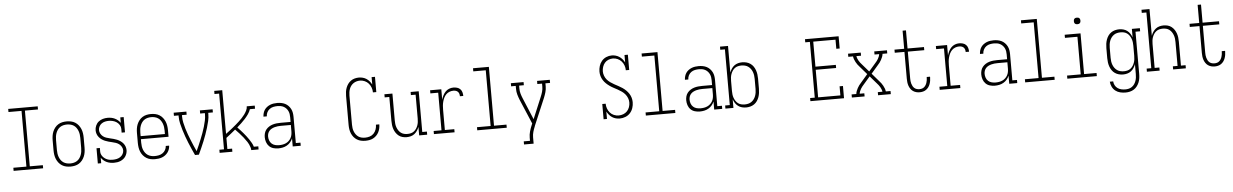

<svg xmlns="http://www.w3.org/2000/svg" viewBox="-36 -1395 14572 2269"><g transform="rotate(-5 7250.0 -260.0)"><path d="M75 0V-37H230V-698H75V-735H425V-698H270V-37H425V0Z M750 8Q724 8 698 2.5Q672 -3 649.5 -17Q627 -31 610.5 -52Q594 -73 584 -97Q574 -121 570 -147.5Q566 -174 566 -200V-320Q566 -346 570 -372.5Q574 -399 584 -423Q594 -447 610.5 -468Q627 -489 649.5 -503Q672 -517 698 -522.5Q724 -528 750 -528Q776 -528 802 -522.5Q828 -517 850.5 -503Q873 -489 889.5 -468Q906 -447 916 -423Q926 -399 930 -372.5Q934 -346 934 -320V-200Q934 -174 930 -147.5Q926 -121 916 -97Q906 -73 889.5 -52Q873 -31 850.5 -17Q828 -3 802 2.5Q776 8 750 8ZM750 -29Q771 -29 792 -34Q813 -39 830.5 -50.5Q848 -62 860.5 -79.5Q873 -97 880.5 -117Q888 -137 891 -158Q894 -179 894 -200V-320Q894 -341 891 -362Q888 -383 880.5 -403Q873 -423 860.5 -440.5Q848 -458 830.5 -469.5Q813 -481 792 -486Q771 -491 750 -491Q729 -491 708 -486Q687 -481 669.5 -469.5Q652 -458 639.5 -440.5Q627 -423 619.5 -403Q612 -383 609 -362Q606 -341 606 -320V-200Q606 -179 609 -158Q612 -137 619.5 -117Q627 -97 639.5 -79.5Q652 -62 669.5 -50.5Q687 -39 708 -34Q729 -29 750 -29Z M1265 8Q1243 8 1221.5 4Q1200 0 1180 -9Q1160 -18 1143 -32.5Q1126 -47 1114 -65V0H1074V-181H1114V-136Q1114 -120 1120.5 -104.5Q1127 -89 1137.5 -76.5Q1148 -64 1161.5 -54.5Q1175 -45 1190.5 -39Q1206 -33 1222.5 -31Q1239 -29 1255 -29Q1278 -29 1301 -34Q1324 -39 1343 -51.5Q1362 -64 1374 -84.5Q1386 -105 1386 -128Q1386 -150 1375 -170Q1364 -190 1346.5 -203.5Q1329 -217 1308 -224Q1287 -231 1265.5 -236Q1244 -241 1223 -246.5Q1202 -252 1181.5 -260.5Q1161 -269 1143 -281.5Q1125 -294 1111 -311Q1097 -328 1089.5 -349Q1082 -370 1082 -392Q1082 -421 1094 -448.5Q1106 -476 1128.5 -494Q1151 -512 1179 -520Q1207 -528 1236 -528Q1258 -528 1279.5 -524Q1301 -520 1320.5 -510.5Q1340 -501 1357 -487Q1374 -473 1386 -455V-520H1426V-339H1386V-384Q1386 -408 1372.5 -430Q1359 -452 1338.5 -465.5Q1318 -479 1294 -485Q1270 -491 1246 -491Q1224 -491 1202 -486Q1180 -481 1161.5 -468Q1143 -455 1132.5 -434.5Q1122 -414 1122 -392Q1122 -370 1133 -350Q1144 -330 1161 -316.5Q1178 -303 1199 -296Q1220 -289 1241.5 -284Q1263 -279 1284.5 -273.5Q1306 -268 1326 -259.5Q1346 -251 1364.5 -238.5Q1383 -226 1397 -209Q1411 -192 1418.5 -171Q1426 -150 1426 -128Q1426 -108 1420 -89Q1414 -70 1403 -53.5Q1392 -37 1376 -25Q1360 -13 1342 -5.5Q1324 2 1304.5 5Q1285 8 1265 8Z M1751 8Q1725 8 1699 2.5Q1673 -3 1650.5 -17Q1628 -31 1611 -51.5Q1594 -72 1584 -96.5Q1574 -121 1570 -147.5Q1566 -174 1566 -200V-320Q1566 -346 1570 -372.5Q1574 -399 1584 -423Q1594 -447 1610.5 -468Q1627 -489 1649.5 -503Q1672 -517 1698 -522.5Q1724 -528 1750 -528Q1776 -528 1802 -522.5Q1828 -517 1850.5 -503Q1873 -489 1889.5 -468Q1906 -447 1916 -423Q1926 -399 1930 -372.5Q1934 -346 1934 -320V-242H1606V-200Q1606 -179 1609 -157.5Q1612 -136 1619.5 -116.5Q1627 -97 1640 -79.5Q1653 -62 1670.5 -50.5Q1688 -39 1709 -34Q1730 -29 1751 -29Q1776 -29 1800.5 -34Q1825 -39 1845.5 -53Q1866 -67 1878.5 -89.5Q1891 -112 1892 -137H1932Q1931 -115 1924 -94.5Q1917 -74 1904 -56.5Q1891 -39 1873.5 -26Q1856 -13 1836 -5.5Q1816 2 1794.5 5Q1773 8 1751 8ZM1606 -278H1894V-320Q1894 -341 1891 -362Q1888 -383 1880.5 -403Q1873 -423 1860.5 -440.5Q1848 -458 1830.5 -469.5Q1813 -481 1792 -486Q1771 -491 1750 -491Q1729 -491 1708 -486Q1687 -481 1669.5 -469.5Q1652 -458 1639.5 -440.5Q1627 -423 1619.5 -403Q1612 -383 1609 -362Q1606 -341 1606 -320Z M2227 0Q2210 -37 2193 -75Q2176 -113 2160.5 -151Q2145 -189 2131 -228Q2117 -267 2105 -306.5Q2093 -346 2083.5 -386.5Q2074 -427 2074 -468V-483H2019V-520H2170V-483H2114V-468Q2114 -431 2122 -394Q2130 -357 2140.5 -321.5Q2151 -286 2164 -250.5Q2177 -215 2191 -180.5Q2205 -146 2219.5 -112Q2234 -78 2250 -44Q2266 -78 2280.5 -112Q2295 -146 2309 -180.5Q2323 -215 2336 -250.5Q2349 -286 2359.5 -321.5Q2370 -357 2378 -394Q2386 -431 2386 -468V-483H2330V-520H2481V-483H2426V-468Q2426 -427 2416.5 -386.5Q2407 -346 2395 -306.5Q2383 -267 2369 -228Q2355 -189 2339.5 -151Q2324 -113 2307 -75Q2290 -37 2273 0Z M2519 0V-37H2574V-698H2519V-735H2614V-217Q2635 -232 2655.5 -248Q2676 -264 2696.5 -280.5Q2717 -297 2737 -314Q2757 -331 2776 -348.5Q2795 -366 2813 -385Q2831 -404 2846.5 -425Q2862 -446 2874 -470Q2886 -494 2886 -520H2981V-483H2920Q2910 -452 2890.5 -424.5Q2871 -397 2849 -372.5Q2827 -348 2802.5 -325.5Q2778 -303 2753 -281Q2770 -263 2787 -244.5Q2804 -226 2820.5 -206.5Q2837 -187 2852.5 -167Q2868 -147 2882 -126Q2896 -105 2908.5 -83Q2921 -61 2928 -37H2981V0H2894Q2894 -8 2892.5 -16.5Q2891 -25 2889 -33L2886 -37H2887Q2877 -70 2858 -99Q2839 -128 2817.5 -155Q2796 -182 2772.5 -207.5Q2749 -233 2725 -258Q2698 -235 2670 -213Q2642 -191 2614 -169V-37H2670V0Z M3214 8Q3185 8 3156 -0.5Q3127 -9 3106 -30Q3085 -51 3075.5 -80Q3066 -109 3066 -138Q3066 -162 3072.5 -185.5Q3079 -209 3094 -227.5Q3109 -246 3129.5 -259Q3150 -272 3173 -279Q3196 -286 3220 -288.5Q3244 -291 3268 -291H3386V-348Q3386 -367 3383 -385.5Q3380 -404 3372 -421Q3364 -438 3351 -452Q3338 -466 3321.5 -475Q3305 -484 3286 -487.5Q3267 -491 3248 -491Q3224 -491 3199.5 -486Q3175 -481 3155 -466.5Q3135 -452 3123.5 -429Q3112 -406 3112 -381H3072Q3073 -403 3079 -424Q3085 -445 3097 -462.5Q3109 -480 3126.5 -493Q3144 -506 3164 -514Q3184 -522 3205.5 -525Q3227 -528 3248 -528Q3272 -528 3296 -523.5Q3320 -519 3341 -508.5Q3362 -498 3379 -480.5Q3396 -463 3407 -441.5Q3418 -420 3422 -396Q3426 -372 3426 -348V-37H3481V0H3386V-96Q3376 -71 3358.5 -50.5Q3341 -30 3317.5 -16.5Q3294 -3 3267.5 2.5Q3241 8 3214 8ZM3227 -29Q3248 -29 3268.5 -32.5Q3289 -36 3308 -44.5Q3327 -53 3342.5 -67.5Q3358 -82 3368 -100Q3378 -118 3382 -138.5Q3386 -159 3386 -180V-255H3268Q3249 -255 3230.5 -253Q3212 -251 3194 -246Q3176 -241 3159.5 -232.5Q3143 -224 3130.5 -210.5Q3118 -197 3112 -179Q3106 -161 3106 -142Q3106 -119 3114 -96Q3122 -73 3139.5 -57Q3157 -41 3180.5 -35Q3204 -29 3227 -29Z M4247 8Q4221 8 4196 2.5Q4171 -3 4149 -16.5Q4127 -30 4110.5 -50Q4094 -70 4084 -94Q4074 -118 4070 -143.5Q4066 -169 4066 -195V-540Q4066 -565 4069.5 -589.5Q4073 -614 4082 -637.5Q4091 -661 4105.5 -681Q4120 -701 4140.5 -715.5Q4161 -730 4185.5 -736.5Q4210 -743 4235 -743Q4258 -743 4281.5 -737Q4305 -731 4324.5 -718Q4344 -705 4359.5 -686.5Q4375 -668 4386 -647V-735H4426V-554H4386Q4386 -583 4376 -611Q4366 -639 4347 -660.5Q4328 -682 4301 -694Q4274 -706 4245 -706Q4225 -706 4205 -700.5Q4185 -695 4168 -683.5Q4151 -672 4138.5 -655.5Q4126 -639 4119 -620Q4112 -601 4109 -580.5Q4106 -560 4106 -540V-195Q4106 -174 4109 -153.5Q4112 -133 4119.5 -114Q4127 -95 4139.5 -78Q4152 -61 4169 -49.5Q4186 -38 4206.5 -33.5Q4227 -29 4247 -29Q4275 -29 4302.5 -37.5Q4330 -46 4349.5 -66.5Q4369 -87 4378.5 -114Q4388 -141 4388 -169V-171H4428V-169Q4428 -145 4422.5 -121.5Q4417 -98 4406 -77Q4395 -56 4378 -39Q4361 -22 4339.5 -11Q4318 0 4294.5 4Q4271 8 4247 8Z M4737 8Q4712 8 4687.5 1.5Q4663 -5 4643.5 -20.5Q4624 -36 4610 -57Q4596 -78 4588 -101.5Q4580 -125 4577 -150Q4574 -175 4574 -200V-483H4519V-520H4614V-200Q4614 -179 4616.5 -158.5Q4619 -138 4626 -118.5Q4633 -99 4644.5 -81.5Q4656 -64 4672.5 -51.5Q4689 -39 4709 -34Q4729 -29 4750 -29Q4771 -29 4791 -34Q4811 -39 4827.5 -51.5Q4844 -64 4855.5 -81.5Q4867 -99 4874 -118.5Q4881 -138 4883.5 -158.5Q4886 -179 4886 -200V-483H4830V-520H4926V-37H4981V0H4886V-101Q4878 -78 4864 -57Q4850 -36 4830.5 -20.5Q4811 -5 4786.5 1.5Q4762 8 4737 8Z M5061 0V-37H5154V-483H5061V-520H5194V-397Q5201 -422 5213 -446Q5225 -470 5243 -489Q5261 -508 5286 -518Q5311 -528 5337 -528Q5359 -528 5381 -522Q5403 -516 5418.5 -500.5Q5434 -485 5440 -463Q5446 -441 5446 -419H5406Q5406 -434 5402 -448Q5398 -462 5387.5 -472.5Q5377 -483 5363 -487Q5349 -491 5334 -491Q5310 -491 5287 -482Q5264 -473 5247.5 -456Q5231 -439 5220.5 -417Q5210 -395 5204 -371.5Q5198 -348 5196 -324Q5194 -300 5194 -276V-37H5306V0Z M5575 0V-37H5737V-698H5589V-735H5777V-37H5925V0Z M6111 215V178H6185V141Q6185 104 6195.5 67Q6206 30 6221 -5L6229 -24L6106 -314Q6093 -346 6083.5 -379Q6074 -412 6074 -447V-483H6019V-520H6170V-483H6114V-447Q6114 -416 6122.5 -386.5Q6131 -357 6143 -329L6250 -73L6357 -329Q6369 -357 6377.5 -386.5Q6386 -416 6386 -447V-483H6330V-520H6481V-483H6426V-447Q6426 -412 6416.5 -379Q6407 -346 6394 -314L6257 9Q6257 10 6256.5 11.5Q6256 13 6256 14Q6243 44 6234 76Q6225 108 6225 141V215Z M7266 8Q7242 8 7219 2Q7196 -4 7176 -17Q7156 -30 7140.5 -48.5Q7125 -67 7114 -88V0H7074V-181H7114Q7114 -152 7124 -124Q7134 -96 7153 -74Q7172 -52 7199.5 -40.5Q7227 -29 7256 -29Q7284 -29 7310.5 -39Q7337 -49 7356 -69Q7375 -89 7384.5 -116Q7394 -143 7394 -171Q7394 -198 7384 -223.5Q7374 -249 7357 -269.5Q7340 -290 7318 -305.5Q7296 -321 7272.5 -334Q7249 -347 7225 -359.5Q7201 -372 7179 -387.5Q7157 -403 7137.5 -421.5Q7118 -440 7103.5 -463Q7089 -486 7081.5 -512Q7074 -538 7074 -565Q7074 -598 7084 -631Q7094 -664 7116 -690Q7138 -716 7169.5 -729.5Q7201 -743 7235 -743Q7259 -743 7282 -736.5Q7305 -730 7324.5 -717Q7344 -704 7359.5 -686Q7375 -668 7386 -647V-735H7426V-554H7386Q7386 -583 7376 -611Q7366 -639 7347 -660.5Q7328 -682 7301 -694Q7274 -706 7245 -706Q7218 -706 7192 -695.5Q7166 -685 7148.5 -664.5Q7131 -644 7122.5 -617.5Q7114 -591 7114 -564Q7114 -538 7123.5 -512Q7133 -486 7150.5 -465.5Q7168 -445 7190 -429.5Q7212 -414 7235.5 -401Q7259 -388 7283 -375.5Q7307 -363 7329 -348Q7351 -333 7370.5 -314Q7390 -295 7404.5 -272.5Q7419 -250 7426.5 -224Q7434 -198 7434 -171Q7434 -136 7423 -102.5Q7412 -69 7389 -43.5Q7366 -18 7333 -5Q7300 8 7266 8Z M7575 0V-37H7737V-698H7589V-735H7777V-37H7925V0Z M8214 8Q8185 8 8156 -0.5Q8127 -9 8106 -30Q8085 -51 8075.5 -80Q8066 -109 8066 -138Q8066 -162 8072.5 -185.5Q8079 -209 8094 -227.5Q8109 -246 8129.5 -259Q8150 -272 8173 -279Q8196 -286 8220 -288.5Q8244 -291 8268 -291H8386V-348Q8386 -367 8383 -385.5Q8380 -404 8372 -421Q8364 -438 8351 -452Q8338 -466 8321.5 -475Q8305 -484 8286 -487.5Q8267 -491 8248 -491Q8224 -491 8199.5 -486Q8175 -481 8155 -466.5Q8135 -452 8123.5 -429Q8112 -406 8112 -381H8072Q8073 -403 8079 -424Q8085 -445 8097 -462.5Q8109 -480 8126.5 -493Q8144 -506 8164 -514Q8184 -522 8205.5 -525Q8227 -528 8248 -528Q8272 -528 8296 -523.5Q8320 -519 8341 -508.5Q8362 -498 8379 -480.5Q8396 -463 8407 -441.5Q8418 -420 8422 -396Q8426 -372 8426 -348V-37H8481V0H8386V-96Q8376 -71 8358.5 -50.5Q8341 -30 8317.5 -16.5Q8294 -3 8267.5 2.5Q8241 8 8214 8ZM8227 -29Q8248 -29 8268.5 -32.5Q8289 -36 8308 -44.5Q8327 -53 8342.5 -67.5Q8358 -82 8368 -100Q8378 -118 8382 -138.5Q8386 -159 8386 -180V-255H8268Q8249 -255 8230.5 -253Q8212 -251 8194 -246Q8176 -241 8159.5 -232.5Q8143 -224 8130.5 -210.5Q8118 -197 8112 -179Q8106 -161 8106 -142Q8106 -119 8114 -96Q8122 -73 8139.5 -57Q8157 -41 8180.5 -35Q8204 -29 8227 -29Z M8764 8Q8739 8 8714.5 1.5Q8690 -5 8670 -20Q8650 -35 8636 -56.5Q8622 -78 8614 -101V0H8519V-37H8574V-698H8519V-735H8614V-419Q8622 -442 8636 -463.5Q8650 -485 8670 -500Q8690 -515 8714.5 -521.5Q8739 -528 8764 -528Q8789 -528 8814 -521.5Q8839 -515 8860 -500.5Q8881 -486 8895.5 -465Q8910 -444 8918.5 -420Q8927 -396 8930.5 -370.5Q8934 -345 8934 -320V-200Q8934 -175 8930.5 -149.5Q8927 -124 8918.5 -100Q8910 -76 8895.5 -55Q8881 -34 8860 -19.5Q8839 -5 8814 1.5Q8789 8 8764 8ZM8751 -29Q8772 -29 8793 -34Q8814 -39 8831 -51Q8848 -63 8860.5 -80Q8873 -97 8880.5 -117Q8888 -137 8891 -158Q8894 -179 8894 -200V-320Q8894 -341 8891 -362Q8888 -383 8880.5 -403Q8873 -423 8860.5 -440Q8848 -457 8831 -469Q8814 -481 8793 -486Q8772 -491 8751 -491Q8730 -491 8709.5 -486Q8689 -481 8672.5 -468.5Q8656 -456 8644.5 -438.5Q8633 -421 8626 -401.5Q8619 -382 8616.5 -361.5Q8614 -341 8614 -320V-200Q8614 -179 8616.5 -158.5Q8619 -138 8626 -118.5Q8633 -99 8644.5 -81.5Q8656 -64 8672.5 -51.5Q8689 -39 8709.5 -34Q8730 -29 8751 -29Z M9527 0V-37H9582V-698H9527V-735H9926V-590H9886V-698H9622V-401H9864V-364H9622V-37H9886V-145H9926V0Z M10019 0V-37H10075Q10077 -55 10083.5 -72.5Q10090 -90 10099 -106Q10108 -122 10118.5 -137Q10129 -152 10142 -165L10224 -260L10142 -355Q10129 -368 10118.5 -383Q10108 -398 10099 -414Q10090 -430 10083.5 -447.5Q10077 -465 10075 -483H10019V-520H10170V-483H10115Q10117 -468 10122.5 -454Q10128 -440 10135.5 -427Q10143 -414 10152.5 -402Q10162 -390 10172 -379L10250 -289L10328 -379Q10338 -390 10347.5 -402Q10357 -414 10364.5 -427Q10372 -440 10377.5 -454Q10383 -468 10385 -483H10330V-520H10481V-483H10425Q10423 -465 10416.5 -447.5Q10410 -430 10401 -414Q10392 -398 10381.5 -383Q10371 -368 10358 -355L10276 -260L10358 -165Q10371 -152 10381.5 -137Q10392 -122 10401 -106Q10410 -90 10416.5 -72.5Q10423 -55 10425 -37H10481V0H10330V-37H10385Q10383 -52 10377.5 -66Q10372 -80 10364.5 -93Q10357 -106 10347.5 -118Q10338 -130 10328 -141L10250 -231L10172 -141Q10162 -130 10152.5 -118Q10143 -106 10135.5 -93Q10128 -80 10122.5 -66Q10117 -52 10115 -37H10170V0Z M10823 8Q10802 8 10781.5 2.5Q10761 -3 10744 -15Q10727 -27 10715 -45Q10703 -63 10696.5 -82.5Q10690 -102 10687.5 -123Q10685 -144 10685 -165V-483H10570V-520H10685V-735H10725V-520H10920V-483H10725V-165Q10725 -149 10726.5 -133.5Q10728 -118 10732.5 -102.5Q10737 -87 10744.5 -73Q10752 -59 10764 -48.5Q10776 -38 10791.5 -33.5Q10807 -29 10823 -29Q10838 -29 10853 -33Q10868 -37 10879.5 -47Q10891 -57 10899 -70Q10907 -83 10911.5 -97.5Q10916 -112 10918.5 -127Q10921 -142 10921 -158V-165H10960Q10961 -163 10961 -160.5Q10961 -158 10961 -156Q10961 -136 10957.5 -116Q10954 -96 10947 -77Q10940 -58 10928 -41.5Q10916 -25 10899.5 -13.5Q10883 -2 10863 3Q10843 8 10823 8Z M11061 0V-37H11154V-483H11061V-520H11194V-397Q11201 -422 11213 -446Q11225 -470 11243 -489Q11261 -508 11286 -518Q11311 -528 11337 -528Q11359 -528 11381 -522Q11403 -516 11418.5 -500.5Q11434 -485 11440 -463Q11446 -441 11446 -419H11406Q11406 -434 11402 -448Q11398 -462 11387.5 -472.5Q11377 -483 11363 -487Q11349 -491 11334 -491Q11310 -491 11287 -482Q11264 -473 11247.5 -456Q11231 -439 11220.5 -417Q11210 -395 11204 -371.5Q11198 -348 11196 -324Q11194 -300 11194 -276V-37H11306V0Z M11714 8Q11685 8 11656 -0.5Q11627 -9 11606 -30Q11585 -51 11575.5 -80Q11566 -109 11566 -138Q11566 -162 11572.5 -185.5Q11579 -209 11594 -227.5Q11609 -246 11629.5 -259Q11650 -272 11673 -279Q11696 -286 11720 -288.5Q11744 -291 11768 -291H11886V-348Q11886 -367 11883 -385.5Q11880 -404 11872 -421Q11864 -438 11851 -452Q11838 -466 11821.5 -475Q11805 -484 11786 -487.5Q11767 -491 11748 -491Q11724 -491 11699.5 -486Q11675 -481 11655 -466.5Q11635 -452 11623.5 -429Q11612 -406 11612 -381H11572Q11573 -403 11579 -424Q11585 -445 11597 -462.5Q11609 -480 11626.5 -493Q11644 -506 11664 -514Q11684 -522 11705.5 -525Q11727 -528 11748 -528Q11772 -528 11796 -523.5Q11820 -519 11841 -508.5Q11862 -498 11879 -480.5Q11896 -463 11907 -441.5Q11918 -420 11922 -396Q11926 -372 11926 -348V-37H11981V0H11886V-96Q11876 -71 11858.5 -50.5Q11841 -30 11817.5 -16.5Q11794 -3 11767.5 2.5Q11741 8 11714 8ZM11727 -29Q11748 -29 11768.5 -32.5Q11789 -36 11808 -44.5Q11827 -53 11842.5 -67.5Q11858 -82 11868 -100Q11878 -118 11882 -138.5Q11886 -159 11886 -180V-255H11768Q11749 -255 11730.5 -253Q11712 -251 11694 -246Q11676 -241 11659.5 -232.5Q11643 -224 11630.5 -210.5Q11618 -197 11612 -179Q11606 -161 11606 -142Q11606 -119 11614 -96Q11622 -73 11639.5 -57Q11657 -41 11680.5 -35Q11704 -29 11727 -29Z M12075 0V-37H12237V-698H12089V-735H12277V-37H12425V0Z M12575 0V-37H12737V-483H12589V-520H12777V-37H12925V0ZM12750 -631Q12742 -631 12734.5 -633Q12727 -635 12721 -641Q12715 -647 12713 -654.5Q12711 -662 12711 -670Q12711 -678 12713 -685.5Q12715 -693 12721 -699Q12727 -705 12734.5 -707Q12742 -709 12750 -709Q12758 -709 12765.5 -707Q12773 -705 12779 -699Q12785 -693 12787 -685.5Q12789 -678 12789 -670Q12789 -662 12787 -654.5Q12785 -647 12779 -641Q12773 -635 12765.5 -633Q12758 -631 12750 -631Z M13247 223Q13215 223 13183.5 215.5Q13152 208 13127 188.5Q13102 169 13088 139.5Q13074 110 13072 79H13112Q13113 103 13124.5 125Q13136 147 13155.5 161Q13175 175 13199 180.5Q13223 186 13247 186Q13268 186 13288.5 181Q13309 176 13326 164Q13343 152 13355 134.5Q13367 117 13374 97Q13381 77 13383.5 56.5Q13386 36 13386 15V-101Q13378 -78 13364 -56.5Q13350 -35 13330 -20Q13310 -5 13285.5 1.5Q13261 8 13236 8Q13211 8 13186 1.5Q13161 -5 13140 -19.5Q13119 -34 13104.5 -55Q13090 -76 13081.5 -100Q13073 -124 13069.5 -149.5Q13066 -175 13066 -200V-320Q13066 -345 13069.5 -370.5Q13073 -396 13081.5 -420Q13090 -444 13104.5 -465Q13119 -486 13140 -500.5Q13161 -515 13186 -521.5Q13211 -528 13236 -528Q13261 -528 13285.5 -521.5Q13310 -515 13330 -500Q13350 -485 13364 -463.5Q13378 -442 13386 -419V-520H13481V-483H13426V15Q13426 41 13422.5 67Q13419 93 13409.5 117Q13400 141 13384 162Q13368 183 13346 197Q13324 211 13298.5 217Q13273 223 13247 223ZM13249 -29Q13270 -29 13290.5 -34Q13311 -39 13327.5 -51.5Q13344 -64 13355.5 -81.5Q13367 -99 13374 -118.5Q13381 -138 13383.5 -158.5Q13386 -179 13386 -200V-320Q13386 -341 13383.5 -361.5Q13381 -382 13374 -401.5Q13367 -421 13355.5 -438.5Q13344 -456 13327.5 -468.5Q13311 -481 13290.5 -486Q13270 -491 13249 -491Q13228 -491 13207 -486Q13186 -481 13169 -469Q13152 -457 13139.5 -440Q13127 -423 13119.5 -403Q13112 -383 13109 -362Q13106 -341 13106 -320V-200Q13106 -179 13109 -158Q13112 -137 13119.5 -117Q13127 -97 13139.5 -80Q13152 -63 13169 -51Q13186 -39 13207 -34Q13228 -29 13249 -29Z M13519 0V-37H13574V-698H13519V-735H13614V-419Q13622 -442 13636 -463Q13650 -484 13669.5 -499.5Q13689 -515 13713.5 -521.5Q13738 -528 13763 -528Q13788 -528 13812.5 -521.5Q13837 -515 13856.5 -499.5Q13876 -484 13890 -463Q13904 -442 13912 -418.5Q13920 -395 13923 -370Q13926 -345 13926 -320V-37H13981V0H13830V-37H13886V-320Q13886 -341 13883.5 -361.5Q13881 -382 13874 -401.5Q13867 -421 13855.5 -438.5Q13844 -456 13827.5 -468.5Q13811 -481 13791 -486Q13771 -491 13750 -491Q13729 -491 13709 -486Q13689 -481 13672.5 -468.5Q13656 -456 13644.5 -438.5Q13633 -421 13626 -401.5Q13619 -382 13616.5 -361.5Q13614 -341 13614 -320V-37H13670V0Z M14323 8Q14302 8 14281.5 2.5Q14261 -3 14244 -15Q14227 -27 14215 -45Q14203 -63 14196.5 -82.5Q14190 -102 14187.5 -123Q14185 -144 14185 -165V-483H14070V-520H14185V-735H14225V-520H14420V-483H14225V-165Q14225 -149 14226.5 -133.5Q14228 -118 14232.5 -102.5Q14237 -87 14244.5 -73Q14252 -59 14264 -48.5Q14276 -38 14291.5 -33.5Q14307 -29 14323 -29Q14338 -29 14353 -33Q14368 -37 14379.5 -47Q14391 -57 14399 -70Q14407 -83 14411.5 -97.5Q14416 -112 14418.5 -127Q14421 -142 14421 -158V-165H14460Q14461 -163 14461 -160.5Q14461 -158 14461 -156Q14461 -136 14457.5 -116Q14454 -96 14447 -77Q14440 -58 14428 -41.5Q14416 -25 14399.5 -13.5Q14383 -2 14363 3Q14343 8 14323 8Z"/></g></svg>

Font: Iosevka Curly Slab Extralight
Style: Regular
Weight: 200
Monospace: yes
Designer: Belleve Invis
Foundry: Belleve Invis
Version: Version 22.1.2; ttfautohint (v1.8.4)